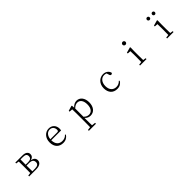

<svg xmlns="http://www.w3.org/2000/svg" viewBox="487 -2761 5020 5020"><g transform="rotate(-45 2997.0 -251.5)"><path d="M426 -227V-249H519C626 -249 665 -206 665 -138C665 -73 622 -36 526 -36H428C427 -91 426 -173 426 -227ZM274 0H538C682 0 736 -68 736 -137C736 -206 693 -255 596 -268C681 -284 711 -333 711 -387C711 -460 656 -512 539 -512H274V-480L357 -468C359 -413 359 -336 359 -284V-227C359 -175 359 -98 357 -43L274 -32ZM522 -474C607 -474 644 -443 644 -383C644 -314 603 -282 517 -282H426C426 -346 427 -422 428 -474Z M1520 -488C1605 -488 1654 -427 1654 -347C1654 -314 1645 -296 1608 -296H1353C1363 -418 1435 -488 1520 -488ZM1527 14C1620 14 1682 -26 1727 -94L1708 -110C1665 -62 1612 -40 1544 -40C1432 -40 1353 -110 1351 -260H1714C1718 -275 1721 -295 1721 -321C1721 -440 1642 -526 1520 -526C1389 -526 1280 -418 1280 -252C1280 -76 1383 14 1527 14Z M2528 -476C2618 -476 2683 -401 2683 -256C2683 -101 2610 -34 2523 -34C2471 -34 2428 -53 2381 -100V-405C2435 -456 2482 -476 2528 -476ZM2537 14C2665 14 2756 -92 2756 -260C2756 -421 2670 -526 2548 -526C2491 -526 2430 -500 2378 -440L2373 -514L2360 -523L2219 -481V-450L2310 -444C2312 -395 2313 -345 2313 -278V32C2313 88 2313 157 2311 216L2221 228V261H2483V228L2381 216C2380 156 2379 87 2379 31V-59C2428 -3 2483 14 2537 14Z M3524 14C3617 14 3676 -26 3718 -94L3699 -110C3653 -59 3599 -40 3541 -40C3433 -40 3352 -116 3352 -259C3352 -403 3432 -488 3534 -488C3559 -488 3583 -483 3609 -473L3631 -404C3637 -377 3651 -362 3676 -362C3697 -362 3711 -373 3716 -396C3693 -475 3619 -526 3531 -526C3400 -526 3281 -424 3281 -251C3281 -85 3374 14 3524 14Z M4375 0H4613V-32L4534 -43C4532 -98 4531 -176 4531 -227V-376L4534 -514L4521 -523L4370 -481V-450L4461 -444C4463 -395 4464 -345 4464 -278V-227C4464 -176 4463 -99 4462 -43L4375 -32ZM4490 -652C4519 -652 4545 -674 4545 -707C4545 -739 4519 -762 4490 -762C4460 -762 4434 -739 4434 -707C4434 -674 4460 -652 4490 -652Z M5375 0H5613V-32L5534 -43C5532 -98 5531 -176 5531 -227V-376L5534 -514L5521 -523L5370 -481V-450L5461 -444C5463 -395 5464 -345 5464 -278V-227C5464 -176 5463 -99 5462 -43L5375 -32ZM5394 -665C5420 -665 5444 -685 5444 -715C5444 -744 5420 -764 5394 -764C5368 -764 5345 -744 5345 -715C5345 -685 5368 -665 5394 -665ZM5587 -665C5614 -665 5636 -685 5636 -715C5636 -744 5614 -764 5587 -764C5562 -764 5538 -744 5538 -715C5538 -685 5562 -665 5587 -665Z"/></g></svg>

Font: Kiri Minchoo Light
Style: Regular
Weight: 300
Designer: Ryoko NISHIZUKA 西塚涼子 (kana & ideographs); Frank Grießhammer (Latin, Greek & Cyrillic);
akenotsuki.com/eyeben/fonts/ (U+
Foundry: Adobe
akenotsuki.com/eyeben/fonts/
Version: Version 4.002;hotconv 1.0.119;makeotfexe 2.5.65604